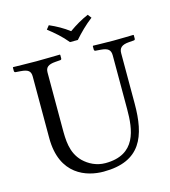

<svg xmlns="http://www.w3.org/2000/svg" viewBox="-120 -908 900 1014"><g transform="rotate(-15 330.5 -401.0)"><path d="M321 10C526 10 572 -117 572 -295V-570C572 -598 586 -613 627 -616L653 -618C658 -618 661 -621 661 -626V-645L659 -647C659 -647 585 -645 549 -645C510 -645 439 -647 439 -647L437 -645V-626C437 -621 441 -618 445 -618L472 -616C512 -613 526 -601 526 -570V-277C526 -165 511 -31 342 -31C294 -31 253 -52 223 -81C170 -134 170 -204 170 -269V-572C170 -600 184 -613 225 -616L251 -618C256 -618 259 -621 259 -626V-645L257 -647C257 -647 164 -645 128 -645C89 -645 2 -647 2 -647L0 -645V-626C0 -621 4 -618 8 -618L35 -616C74 -613 89 -603 89 -572V-236C89 -32 231 10 321 10ZM326 -697H369C399 -731 431 -763 469 -792L454 -812C416 -796 384 -777 347 -751C314 -776 280 -795 241 -812L225 -792C261 -764 296 -734 326 -697Z"/></g></svg>

Font: Linux Libertine O C
Style: Regular
Weight: 400
Designer: Philipp H. Poll
Foundry: Philipp H. Poll
Version: Version 4.0.3